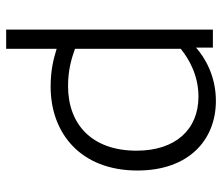

<svg xmlns="http://www.w3.org/2000/svg" viewBox="-70 -510 738 639"><g transform="rotate(90 299.5 -191.0)"><path d="M269 10C424 10 548 -90 548 -279C548 -449 447 -540 316 -540C235 -540 174 -505 139 -474V-530H79V158H143V-10C178 1 216 10 269 10ZM302 -482C412 -482 482 -405 482 -276C482 -126 393 -48 267 -48C214 -48 177 -59 143 -71V-423C176 -450 231 -482 302 -482Z"/></g></svg>

Font: Roundo
Style: Regular
Weight: 400
Designer: Shiva Nallaperumal
Foundry: Indian Type Foundry
Version: Version 2.000